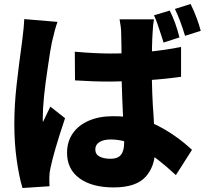

<svg xmlns="http://www.w3.org/2000/svg" viewBox="-20 -875 1040 965"><path d="M534 -606Q725 -606 890 -639V-489Q735 -467 535 -465Q446 -465 357 -471L356 -615Q462 -606 534 -606ZM747 -711Q743 -653 743 -533Q743 -404 752 -289Q754 -265 754 -253Q760 -157 760 -127Q760 -39 711.5 14Q663 67 551 67Q443 67 380 21.5Q317 -24 317 -107Q317 -162 345 -203.5Q373 -245 425.5 -268Q478 -291 548 -291Q679 -291 771.5 -244Q864 -197 945 -122L864 5Q768 -84 690.5 -129Q613 -174 536 -174Q501 -174 480 -161Q459 -148 459 -124Q459 -99 480.5 -88Q502 -77 536 -77Q572 -77 588 -97Q604 -117 604 -158Q604 -193 599 -275Q598 -297 594.5 -378.5Q591 -460 591 -533Q591 -655 589 -709Q589 -736 581 -778H754Q749 -754 747 -711ZM241 -663Q233 -627 220 -535Q195 -371 195 -285V-274Q195 -264 196 -262Q202 -276 216 -304L233 -339L307 -281Q250 -111 234 -32Q228 -6 228 15V36Q228 52 229 61L93 70Q76 14 64 -71Q52 -156 52 -251Q52 -347 63.5 -449Q75 -551 91 -666Q101 -744 102 -779L269 -765Q256 -730 241 -663ZM882 -687 802 -661Q799 -670 796.5 -679Q794 -688 791 -696Q768 -769 754 -798L833 -822Q863 -763 882 -687ZM989 -720 910 -695Q886 -775 859 -830L938 -855Q972 -785 989 -720Z"/></svg>

Font: Merged Yaku Han JP Black
Style: Regular
Weight: 900
Designer: Ryoko NISHIZUKA 西塚涼子 (kana, bopomofo & ideographs); Paul D. Hunt (Latin, Greek & Cyrillic); Sandoll Communications 산돌커뮤니
Foundry: Adobe
Version: Version 2.004